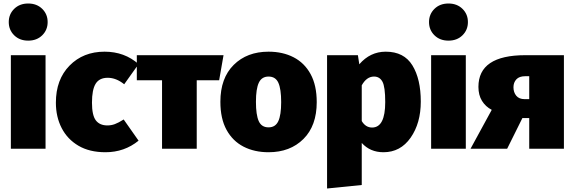

<svg xmlns="http://www.w3.org/2000/svg" viewBox="-20 -849 3281 1096"><path d="M141 -617Q92 -617 61 -647.5Q30 -678 30 -723Q30 -768 61 -798.5Q92 -829 141 -829Q190 -829 221 -798.5Q252 -768 252 -723Q252 -678 221 -647.5Q190 -617 141 -617ZM240 0H42V-534H240Z M582 20Q491 20 428 -17Q365 -54 332 -118Q299 -182 299 -263Q299 -395 377 -474.5Q455 -554 577 -554Q691 -554 771 -483L689 -368Q643 -405 595 -405Q547 -405 526 -371Q505 -337 505 -263Q505 -191 527 -162Q549 -133 593 -133Q615 -133 635.5 -140.5Q656 -148 686 -167L771 -46Q690 20 582 20Z M1103 0H905V-391H761V-534H1256L1231 -391H1103Z M1513 20Q1432 20 1370 -12Q1308 -44 1273 -108Q1238 -172 1238 -268Q1238 -403 1314 -478.5Q1390 -554 1513 -554Q1594 -554 1656 -522Q1718 -490 1753 -426Q1788 -362 1788 -266Q1788 -131 1712 -55.5Q1636 20 1513 20ZM1513 -122Q1552 -122 1568.5 -157Q1585 -192 1585 -266Q1585 -341 1569 -376.5Q1553 -412 1513 -412Q1474 -412 1457.5 -377Q1441 -342 1441 -268Q1441 -193 1457 -157.5Q1473 -122 1513 -122Z M1847 227V-534H2023L2031 -482Q2093 -554 2182 -554Q2286 -554 2334 -476Q2382 -398 2382 -269Q2382 -146 2324 -63Q2266 20 2169 20Q2093 20 2045 -33V207ZM2104 -121Q2179 -121 2179 -266Q2179 -354 2163 -383Q2147 -412 2115 -412Q2073 -412 2045 -362V-158Q2067 -121 2104 -121Z M2540 -617Q2491 -617 2460 -647.5Q2429 -678 2429 -723Q2429 -768 2460 -798.5Q2491 -829 2540 -829Q2589 -829 2620 -798.5Q2651 -768 2651 -723Q2651 -678 2620 -647.5Q2589 -617 2540 -617ZM2639 0H2441V-534H2639Z M3199 0H3001V-175H2962L2875 0H2666L2787 -222Q2752 -240 2731.5 -273Q2711 -306 2711 -353Q2711 -534 2979 -534H3199ZM3001 -283V-414H2979Q2944 -414 2927.5 -396Q2911 -378 2911 -351Q2911 -322 2927 -302.5Q2943 -283 2975 -283Z"/></svg>

Font: Trujillo Black
Style: Regular
Weight: 900
Designer: Fira Sans original fonts by bBox Type GmbH, Carrois Corporate GbR, & Edenspiekermann AG / Changes by Cristiano Sobral
Foundry: Fira Sans original fonts by bBox Type GmbH, Carrois Corporate GbR, & Edenspiekermann AG / Changes by Cristiano Sobral
Version: Version 4.301;July 28, 2020;FontCreator 13.0.0.2655 64-bit